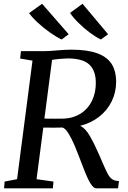

<svg xmlns="http://www.w3.org/2000/svg" viewBox="-20 -1020 695 1040"><path d="M532.5 -145.5Q553 -98 563.5 -78.5Q574 -59 587.8 -49.2Q601.5 -39.5 624.5 -39.5L619.5 0H500.5Q486.5 0 470 -26.5Q453.5 -53 431.5 -111L424 -130.5Q400 -193.5 384 -231.8Q368 -270 350.5 -298Q333 -326 317 -329.5Q309 -328.5 265.5 -328.5L214.5 -329L178 -49.5L269.5 -36.5L266.5 0H2L5 -36.5L72.5 -49.5L156 -691.5L89 -703L93.5 -743H222Q245 -743 289 -747Q336 -751 366 -751Q453 -751 506.5 -731.5Q560 -712 584.5 -673.8Q609 -635.5 609 -576Q609 -520 585 -471Q561 -422 516.8 -387.5Q472.5 -353 414 -338.5Q442 -326.5 467.2 -282.5Q492.5 -238.5 517.5 -180.5L522.5 -169.5ZM499 -571Q499 -638 463.2 -670.8Q427.5 -703.5 347 -703.5Q333 -703.5 306.5 -701.2Q280 -699 262 -695.5L220.5 -377.5L282 -377L327 -377.5Q379.5 -380.5 418.5 -405.8Q457.5 -431 478.2 -474Q499 -517 499 -571ZM314 -806Q287.5 -818 252.2 -842.8Q217 -867.5 185.5 -896.5Q154 -925.5 137.5 -949L208 -999.5L352 -834.5ZM526.5 -806Q500.5 -818 467.2 -842.8Q434 -867.5 404.5 -896.8Q375 -926 359.5 -950L427 -999.5L565.5 -834.5Z"/></svg>

Font: Merriweather Text
Style: Italic
Weight: 400
Italic angle: -7.8°
Designer: Eben Sorkin
Foundry: Eben Sorkin
Version: Version 2.100